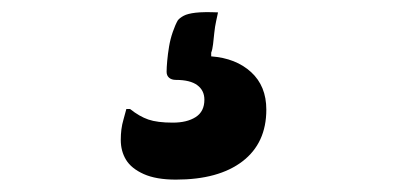

<svg xmlns="http://www.w3.org/2000/svg" viewBox="-20 -50 640 310"><path d="M332 -30Q331 -25 329 -16Q327 -7 326 3Q325 13 324 21.5Q323 30 321 35V41Q361 44 385.5 66.5Q410 89 410 127Q410 181 371.5 210.5Q333 240 264 240Q232 240 212 231Q192 222 183.5 208Q175 194 175 176Q175 167 176 159Q177 151 179.5 142.5Q182 134 184 126H190Q205 138 219.5 143Q234 148 259 148Q282 148 296 139Q310 130 310 111Q310 96 298.5 87.5Q287 79 264 79Q257 79 253 75.5Q249 72 249 66Q249 59 250 48Q251 37 253 25Q255 13 259 1.5Q263 -10 267 -17Q270 -21 276.5 -24.5Q283 -28 296 -29.5Q309 -31 332 -30Z"/></svg>

Font: Recursive Casual SemiBold
Style: Regular
Weight: 600
Version: Version 1.047